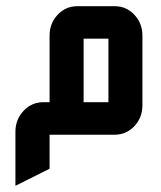

<svg xmlns="http://www.w3.org/2000/svg" viewBox="-20 -435 520 620"><path d="M29.8 -9.8Q29.8 -49.3 56.6 -77.6Q82.5 -105 120.1 -105H140.1V-319.8Q140.1 -359.9 166.5 -387.7Q192.4 -415 230 -415H350.1Q387.7 -415 413.6 -387.7Q439.9 -359.9 439.9 -319.8V-95.2Q439.9 -55.2 413.6 -27.3Q387.7 0 350.1 0H140.1V109.9L29.8 165ZM330.1 -105V-310.1H250V-105Z"/></svg>

Font: Horta
Style: Regular
Weight: 600
Width: 3
Version: Version 0.11